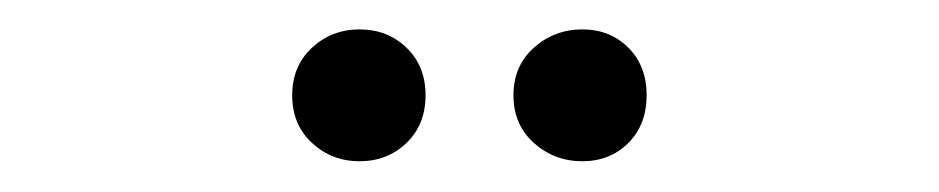

<svg xmlns="http://www.w3.org/2000/svg" viewBox="-20 -628 626 128"><path d="M219.7 -520.5Q201.2 -520.5 188 -532.7Q174.8 -544.9 174.8 -564.5Q174.8 -584 188 -596.2Q201.2 -608.4 219.7 -608.4Q238.3 -608.4 251 -596.2Q263.7 -584 263.7 -564.5Q263.7 -544.9 251 -532.7Q238.3 -520.5 219.7 -520.5ZM368.2 -520.5Q349.6 -520.5 335.9 -532.7Q322.3 -544.9 322.3 -564.5Q322.3 -584 335.9 -596.2Q349.6 -608.4 368.2 -608.4Q386.7 -608.4 398.9 -596.2Q411.1 -584 411.1 -564.5Q411.1 -544.9 398.9 -532.7Q386.7 -520.5 368.2 -520.5Z"/></svg>

Font: Crimson Pro ExtraLight Light
Style: Regular
Weight: 300
Version: Version 1.002